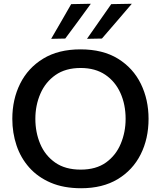

<svg xmlns="http://www.w3.org/2000/svg" viewBox="-20 -989 856 1021"><path d="M411.5 12Q318.5 12 249.8 -17.5Q181 -47 135.5 -98.2Q90 -149.5 67.8 -216Q45.5 -282.5 45.5 -357Q45.5 -460.5 87.2 -544.2Q129 -628 209.8 -677.2Q290.5 -726.5 408 -726.5Q527 -726.5 607.5 -676.8Q688 -627 729 -543.2Q770 -459.5 770 -357Q770 -251.5 728 -168Q686 -84.5 605.8 -36.2Q525.5 12 411.5 12ZM409 -87Q491 -87 543.8 -125Q596.5 -163 622.2 -224.8Q648 -286.5 648 -357Q648 -433 620.5 -494.2Q593 -555.5 539.8 -591.5Q486.5 -627.5 409 -627.5Q328.5 -627.5 275 -590Q221.5 -552.5 194.8 -490.8Q168 -429 168 -357Q168 -285 194 -223.5Q220 -162 273.5 -124.5Q327 -87 409 -87ZM442.5 -782.5Q474.5 -828.5 507 -874.8Q539.5 -921 571.5 -967L681 -969Q640 -921 600.5 -875Q561 -829 522 -784ZM252 -782.5Q279 -829 305.5 -874.8Q332 -920.5 358.5 -967L463 -969Q428.5 -921 394.5 -875Q360.5 -829 327 -784Z"/></svg>

Font: Commissioner Medium
Style: Regular
Weight: 500
Designer: Kostas Bartsokas
Foundry: Kostas Bartsokas
Version: Version 1.000; ttfautohint (v1.8.3)